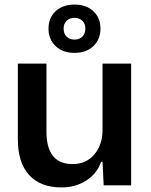

<svg xmlns="http://www.w3.org/2000/svg" viewBox="-20 -810 660 839"><path d="M249 9Q157 9 107.5 -45Q58 -99 58 -202V-532H183V-235Q183 -93 297 -93Q357 -93 392.5 -135.5Q428 -178 428 -242V-532H553V0H433L428 -103H422Q403 -50 356 -20.5Q309 9 249 9ZM306 -579Q254 -579 223 -608.5Q192 -638 192 -685Q192 -732 223 -761Q254 -790 306 -790Q357 -790 388 -761Q419 -732 419 -685Q419 -638 388 -608.5Q357 -579 306 -579ZM306 -637Q327 -637 340 -650Q353 -663 353 -685Q353 -706 340 -719Q327 -732 306 -732Q284 -732 271 -719Q258 -706 258 -685Q258 -663 271 -650Q284 -637 306 -637Z"/></svg>

Font: Mona Sans SemiBold
Style: Regular
Weight: 600
Designer: Deni Anggara
Foundry: GitHub
Version: Version 2.000;Glyphs 3.2.3 (3260)